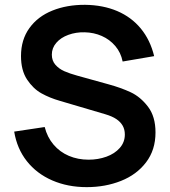

<svg xmlns="http://www.w3.org/2000/svg" viewBox="-20 -754 698 789"><path d="M38.3 -213.2 163.7 -232Q174.2 -190.1 200.1 -159.7Q226 -129.2 263.1 -113.5Q300.2 -97.8 344 -97.8Q383.2 -97.8 417.3 -110.1Q451.4 -122.4 472.2 -146Q493 -169.6 493 -201.3Q493 -221.7 484.3 -237.2Q475.6 -252.8 458.3 -264.5Q441 -276.2 412.8 -284.5L227 -339.3Q184.3 -351.5 150.2 -370.5Q116.2 -389.5 91.2 -427.2Q66.3 -465 66.3 -523.5Q66.3 -590.9 100.9 -638.7Q135.4 -686.5 195.2 -710.5Q254.9 -734.6 329.7 -734.2Q403.4 -733.3 461.6 -708.6Q519.8 -683.8 558.6 -636.8Q597.4 -589.7 613.5 -523.3L484 -501.2Q476.6 -538.2 453.7 -565Q430.8 -591.9 398.2 -606.2Q365.7 -620.5 328 -621.3Q292.1 -622.2 260.9 -610.8Q229.8 -599.5 211.4 -578.1Q193 -556.8 193 -529.5Q193 -504.5 207.8 -487.7Q222.7 -470.8 244.8 -461.2Q266.8 -451.6 297 -443.3L426 -407.5Q477.2 -393.5 517.2 -374.8Q557.3 -356 588.2 -315.5Q619 -275.1 619 -209.7Q619 -137.8 580.3 -87Q541.7 -36.2 477.2 -10.6Q412.8 15 336.5 15Q258.2 15 194.5 -12.7Q130.8 -40.4 90.2 -91.9Q49.7 -143.3 38.3 -213.2Z"/></svg>

Font: Tap Sans
Style: Regular
Weight: 400
Designer: Tap Payments
Foundry: Tap Payments
Version: Version 1.001;Glyphs 3.1.2 (3151)